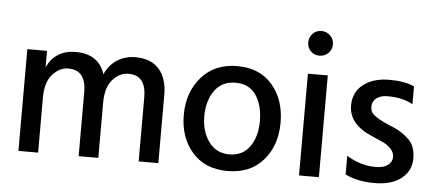

<svg xmlns="http://www.w3.org/2000/svg" viewBox="-50 -834 2157 953"><g transform="rotate(5 1029.0 -357.5)"><path d="M766 0H668V-320Q668 -429 580 -429Q536 -429 501.5 -390Q467 -351 467 -275V0H369V-320Q369 -429 280 -429Q237 -429 202 -390Q167 -351 167 -275V0H69V-507H167V-426Q210 -514 310 -514Q424 -514 456 -416Q477 -463 517 -488.5Q557 -514 607 -514Q685 -514 725.5 -468Q766 -422 766 -341Z M1113.5 -431Q1045 -431 1009 -379.5Q973 -328 973 -252.5Q973 -177 1010 -125.5Q1047 -74 1113 -74Q1179 -74 1214.5 -124Q1250 -174 1250 -252Q1250 -330 1216 -380.5Q1182 -431 1113.5 -431ZM1290 -440.5Q1353 -367 1353 -253Q1353 -139 1288.5 -65Q1224 9 1111.5 9Q999 9 935 -64Q871 -137 871 -250Q871 -363 937 -438.5Q1003 -514 1115 -514Q1227 -514 1290 -440.5Z M1516 -724Q1542 -724 1560 -706Q1578 -688 1578 -662.5Q1578 -637 1560 -619Q1542 -601 1516 -601Q1490 -601 1472.5 -618.5Q1455 -636 1455 -662Q1455 -688 1472.5 -706Q1490 -724 1516 -724ZM1566 0H1467V-507H1566Z M1697 -25V-118Q1767 -75 1842 -75Q1881 -75 1902.5 -91Q1924 -107 1924 -131Q1924 -155 1907 -172.5Q1890 -190 1872.5 -198.5Q1855 -207 1813 -225Q1694 -274 1694 -369Q1694 -436 1744 -474Q1794 -512 1872.5 -512Q1951 -512 1997 -490V-401Q1948 -430 1871 -430Q1836 -430 1815.5 -414Q1795 -398 1795 -372Q1795 -341 1821 -325Q1829 -320 1833.5 -316.5Q1838 -313 1848.5 -308Q1859 -303 1864 -300Q1879 -293 1918.5 -276Q1958 -259 1991.5 -226.5Q2025 -194 2025 -133Q2025 -72 1977 -33.5Q1929 5 1843 5Q1757 5 1697 -25Z"/></g></svg>

Font: Hind Mysuru Medium
Style: Regular
Weight: 500
Designer: Manushi Parikh, Hitesh Malaviya
Foundry: Indian Type Foundry
Version: Version 0.703;PS 1.0;hotconv 1.0.86;makeotf.lib2.5.63406